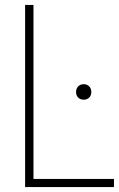

<svg xmlns="http://www.w3.org/2000/svg" viewBox="-20 -760 485 780"><path d="M82 0V-740H116V-33H443V0ZM320 -355Q306.5 -355 297.8 -363.5Q289 -372 289 -386Q289 -400.5 297.8 -409.2Q306.5 -418 320 -418Q333.5 -418 342.2 -409.2Q351 -400.5 351 -386Q351 -372 342.2 -363.5Q333.5 -355 320 -355Z"/></svg>

Font: Encode Sans Condensed Thin
Style: Regular
Weight: 100
Width: 3
Designer: Multiple Designers
Foundry: Impallari Type
Version: Version 3.002